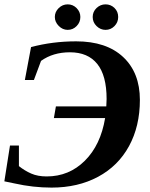

<svg xmlns="http://www.w3.org/2000/svg" viewBox="-20 -852 691 882"><path d="M329.6 -662.1Q468.8 -662.1 545.7 -590.1Q622.6 -518.1 622.6 -393.1Q622.6 -272.5 572.8 -180.9Q522.9 -89.4 430.4 -39.8Q337.9 9.8 216.8 9.8Q131.8 9.8 46.9 -9.3L0 -19L25.9 -183.6H66.9V-88.9Q93.3 -67.9 123.3 -54.7Q153.3 -41.5 194.3 -41.5Q297.4 -41.5 369.9 -113.8Q442.4 -186 462.9 -309.6H227.5L236.8 -363.3H468.3L469.7 -397.5Q469.7 -504.9 426.8 -558.3Q383.8 -611.8 301.3 -611.8Q223.6 -611.8 168.5 -572.3L135.7 -484.4H94.2L122.6 -635.7Q221.7 -662.1 329.6 -662.1ZM464.8 -714.8Q441.4 -714.8 423.6 -732.2Q405.8 -749.5 405.8 -773.9Q405.8 -798.3 423.6 -815.2Q441.4 -832 464.8 -832Q488.8 -832 505.9 -815.4Q522.9 -798.8 522.9 -773.9Q522.9 -749.5 505.9 -732.2Q488.8 -714.8 464.8 -714.8ZM291 -714.8Q267.6 -714.8 249.8 -732.9Q231.9 -751 231.9 -773.9Q231.9 -797.4 249.5 -814.7Q267.1 -832 291 -832Q314.9 -832 332 -814.7Q349.1 -797.4 349.1 -773.9Q349.1 -749.5 332 -732.2Q314.9 -714.8 291 -714.8Z"/></svg>

Font: Tinos
Style: Bold Italic
Weight: 700
Italic angle: -16.333°
Designer: Steve Matteson
Foundry: Monotype Imaging Inc.
Version: Version 1.23